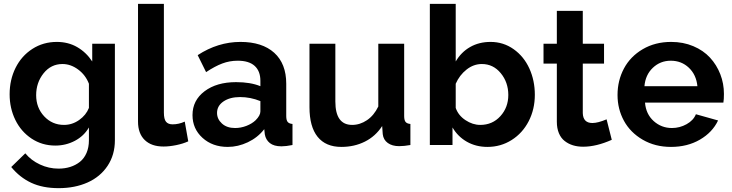

<svg xmlns="http://www.w3.org/2000/svg" viewBox="-20 -750 3785 993"><path d="M29.8 -262.2Q29.8 -337.4 60.5 -399.2Q91.3 -460.9 147.5 -497.1Q203.6 -533.2 273.9 -533.2Q333 -533.2 379.4 -506.3Q425.8 -479.5 457 -432.1V-523.9H574.2V-24.9Q574.2 50.8 536.4 107.7Q498.5 164.6 432.9 193.8Q367.2 223.1 283.2 223.1Q200.7 223.1 141.4 195.3Q82 167.5 38.1 113.8L110.8 43Q141.1 79.6 186.8 100.8Q232.4 122.1 283.2 122.1Q315.4 122.1 343.3 113.3Q371.1 104.5 393.1 87.2Q415 69.8 427.5 41Q439.9 12.2 439.9 -24.9V-90.8Q414.1 -46.4 367.2 -21.7Q320.3 2.9 266.1 2.9Q197.8 2.9 143.3 -33.2Q88.9 -69.3 59.3 -129.9Q29.8 -190.4 29.8 -262.2ZM439.9 -191.9V-316.9Q422.4 -362.3 384 -390.6Q345.7 -418.9 303.2 -418.9Q243.7 -418.9 205.3 -370.8Q167 -322.8 167 -257.8Q167 -192.9 208.5 -148.4Q250 -104 311 -104Q353.5 -104 389.4 -129.4Q425.3 -154.8 439.9 -191.9Z M693.8 -730H827.6V-168Q827.6 -133.3 838.9 -120.1Q850.1 -106.9 872.6 -106.9Q904.8 -106.9 935.5 -121.1L953.6 -19Q927.2 -6.8 891.6 0.5Q856 7.8 825.7 7.8Q763.2 7.8 728.5 -25.9Q693.8 -59.6 693.8 -121.1Z M975.6 -154.8Q975.6 -231 1038.1 -278.1Q1100.6 -325.2 1200.7 -325.2Q1275.9 -325.2 1326.7 -304.2V-332Q1326.7 -382.3 1297.1 -409.2Q1267.6 -436 1209.5 -436Q1167.5 -436 1129.4 -421.6Q1091.3 -407.2 1045.9 -377L1002.4 -464.8Q1107.4 -533.2 1223.6 -533.2Q1335.9 -533.2 1398.2 -477.1Q1460.4 -420.9 1460.4 -316.9V-149.9Q1460.4 -128.4 1467.8 -119.4Q1475.1 -110.4 1492.7 -108.9V0Q1459 6.8 1435.5 6.8Q1397 6.8 1375.7 -10Q1354.5 -26.9 1349.6 -55.2L1346.7 -82Q1313 -38.6 1262 -14.4Q1210.9 9.8 1157.7 9.8Q1079.1 9.8 1027.3 -37.1Q975.6 -84 975.6 -154.8ZM1301.8 -127.9Q1326.7 -152.8 1326.7 -173.8V-227.1Q1275.4 -248 1221.7 -248Q1168.9 -248 1135.7 -225.3Q1102.5 -202.6 1102.5 -166Q1102.5 -134.3 1127.9 -111.1Q1153.3 -87.9 1195.8 -87.9Q1225.6 -87.9 1254.2 -98.9Q1282.7 -109.9 1301.8 -127.9Z M1580.6 -195.8V-523.9H1714.4V-225.1Q1714.4 -104 1801.3 -104Q1841.8 -104 1877.9 -128.4Q1914.1 -152.8 1936.5 -199.2V-523.9H2070.3V-149.9Q2070.3 -128.4 2077.6 -119.4Q2085 -110.4 2102.5 -108.9V0Q2070.3 5.9 2044.4 5.9Q2008.3 5.9 1985.6 -10.5Q1962.9 -26.9 1959.5 -56.2L1956.5 -98.1Q1921.9 -44.9 1867.2 -17.6Q1812.5 9.8 1745.6 9.8Q1664.6 9.8 1622.6 -42.5Q1580.6 -94.7 1580.6 -195.8Z M2320.3 -90.8V0H2203.1V-730H2336.9V-432.1Q2365.2 -480.5 2411.4 -506.8Q2457.5 -533.2 2517.1 -533.2Q2583.5 -533.2 2636.5 -495.6Q2689.5 -458 2717.8 -395.8Q2746.1 -333.5 2746.1 -259.8Q2746.1 -185.1 2714.4 -123.3Q2682.6 -61.5 2626.2 -25.9Q2569.8 9.8 2501 9.8Q2441.9 9.8 2394.8 -16.8Q2347.7 -43.5 2320.3 -90.8ZM2608.9 -258.8Q2608.9 -324.2 2569.8 -371.6Q2530.8 -418.9 2472.2 -418.9Q2429.2 -418.9 2392.8 -390.1Q2356.4 -361.3 2336.9 -316.9V-191.9Q2350.1 -153.3 2387.2 -128.7Q2424.3 -104 2463.9 -104Q2526.9 -104 2567.9 -149.2Q2608.9 -194.3 2608.9 -258.8Z M3144 -26.9Q3064 8.8 2996.1 8.8Q2967.3 8.8 2943.4 1.5Q2919.4 -5.9 2900.4 -20.8Q2881.3 -35.6 2870.6 -61Q2859.9 -86.4 2859.9 -120.1V-420.9H2791V-523.9H2859.9V-693.8H2994.1V-523.9H3104V-420.9H2994.1V-165Q2995.6 -113.8 3043.9 -113.8Q3072.3 -113.8 3117.2 -132.8Z M3450.2 9.8Q3368.2 9.8 3304.2 -27.3Q3240.2 -64.5 3207 -125.2Q3173.8 -186 3173.8 -258.8Q3173.8 -333.5 3207 -395.8Q3240.2 -458 3304.2 -495.6Q3368.2 -533.2 3451.2 -533.2Q3513.7 -533.2 3565.7 -511.2Q3617.7 -489.3 3652.1 -451.9Q3686.5 -414.6 3705.3 -366.2Q3724.1 -317.9 3724.1 -264.2Q3724.1 -236.3 3721.2 -219.2H3315.9Q3320.8 -159.7 3360.8 -123.8Q3400.9 -87.9 3455.1 -87.9Q3495.6 -87.9 3531 -107.7Q3566.4 -127.4 3579.1 -159.2L3693.8 -127Q3664.6 -65.4 3599.9 -27.8Q3535.2 9.8 3450.2 9.8ZM3313 -304.2H3586.9Q3581.1 -363.3 3542.7 -399.7Q3504.4 -436 3449.2 -436Q3395 -436 3356.4 -399.4Q3317.9 -362.8 3313 -304.2Z"/></svg>

Font: Rawline
Style: Bold
Weight: 700
Designer: Matt McInerney, Pablo Impallari, Rodrigo Fuenzalida
Foundry: Matt McInerney, Pablo Impallari, Rodrigo Fuenzalida
Version: Version 4.020;PS 004.020;hotconv 1.0.88;makeotf.lib2.5.64775